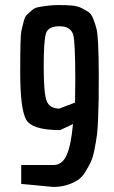

<svg xmlns="http://www.w3.org/2000/svg" viewBox="-20 -740 450 760"><path d="M214 -310 277 -334 278 -424Q278 -572 270 -602Q260 -636 215.5 -636Q171 -636 162 -608Q153 -580 153 -476.5Q153 -373 164 -342Q175 -311 214 -310ZM133 -712Q176 -720 210.5 -720Q245 -720 266 -718Q287 -716 304 -707.5Q321 -699 331.5 -691.5Q342 -684 350 -663Q358 -642 362 -626Q366 -610 368 -573Q371 -518 371 -446Q371 -374 370.5 -346.5Q370 -319 368.5 -275.5Q367 -232 364 -208Q361 -184 354.5 -150.5Q348 -117 339 -98Q330 -79 316.5 -57.5Q303 -36 286 -26Q243 0 191 0L64 -12V-87H193Q226 -87 243.5 -125.5Q261 -164 269 -249L218 -225Q106 -225 83 -267.5Q60 -310 60 -454Q60 -598 64.5 -617.5Q69 -637 74 -656Q79 -675 87 -682Q95 -689 106 -699Q117 -709 133 -712Z"/></svg>

Font: Economica
Style: Bold
Weight: 700
Designer: Vicente Lamonaca
Foundry: Vicente Lamonaca
Version: Version 1.100